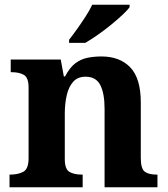

<svg xmlns="http://www.w3.org/2000/svg" viewBox="-20 -786 707 806"><path d="M20 0V-53H22Q56 -53 78 -65Q100 -77 100 -122V-418Q100 -460 80.5 -471.5Q61 -483 28 -483H25V-536H235L248 -465H253Q273 -503 296.5 -520.5Q320 -538 347.5 -543.5Q375 -549 406 -549Q483 -549 527 -503Q571 -457 571 -356V-124Q571 -78 587.5 -65.5Q604 -53 638 -53H641V0H419V-329Q419 -394 401 -429Q383 -464 339 -464Q306 -464 287 -442.5Q268 -421 260 -385.5Q252 -350 252 -309V-118Q252 -76 271.5 -64.5Q291 -53 324 -53H327V0ZM270 -619Q285 -638 303.5 -664Q322 -690 339.5 -717Q357 -744 367 -766H524V-756Q515 -743 493.5 -723Q472 -703 445 -681Q418 -659 390 -639.5Q362 -620 338 -606H270Z"/></svg>

Font: NotoSerif-Bold
Style: Regular
Weight: 700
Designer: Monotype Design Team
Foundry: Monotype Imaging Inc.
Version: Version 2.007; ttfautohint (v1.8) -l 8 -r 50 -G 200 -x 14 -D